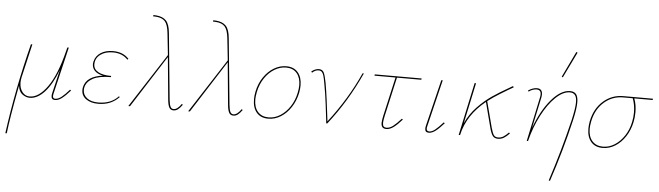

<svg xmlns="http://www.w3.org/2000/svg" viewBox="-56 -946 5048 1470"><g transform="rotate(5 2468.0 -211.0)"><path d="M492 -80Q456 -39 428.5 -18Q401 3 376 3Q347 3 347 -26Q347 -36 350 -49L393 -230Q349 -115 294 -56Q239 3 181 3Q152 3 124.5 -17Q97 -37 92 -83L87 -58Q44 169 30 289H19Q65 -52 155 -406H166L106 -149Q101 -126 101 -108Q101 -64 123 -35.5Q145 -7 180 -7Q250 -7 316.5 -101Q383 -195 428 -379L435 -406H446L361 -47Q358 -35 358 -26Q358 -7 376 -7Q399 -7 424 -26.5Q449 -46 484 -86Z M908 -360 901 -353Q858 -399 787 -399Q727 -399 689.5 -370.5Q652 -342 652 -296Q652 -258 688 -238Q724 -218 788 -218L787 -209Q696 -209 648.5 -183Q601 -157 591 -113Q589 -106 589 -93Q589 -55 620.5 -31Q652 -7 707 -7Q805 -7 861 -68L868 -63Q806 3 708 3Q650 3 614 -22.5Q578 -48 578 -92Q578 -104 581 -117Q601 -199 725 -215Q684 -223 662.5 -244.5Q641 -266 641 -296Q641 -306 644 -318Q654 -360 692 -384.5Q730 -409 786 -409Q864 -409 908 -360Z M1354 -46Q1336 -21 1320.5 -9Q1305 3 1286 3Q1264 3 1253.5 -15Q1243 -33 1239 -74L1208 -400L952 0H939L1207 -415L1189 -582Q1182 -648 1159.5 -672.5Q1137 -697 1090 -700L1068 -701L1070 -711L1091 -710Q1142 -706 1168 -678.5Q1194 -651 1200 -583L1250 -75Q1254 -38 1262 -22.5Q1270 -7 1286 -7Q1315 -7 1346 -52Z M1814 -46Q1796 -21 1780.5 -9Q1765 3 1746 3Q1724 3 1713.5 -15Q1703 -33 1699 -74L1668 -400L1412 0H1399L1667 -415L1649 -582Q1642 -648 1619.5 -672.5Q1597 -697 1550 -700L1528 -701L1530 -711L1551 -710Q1602 -706 1628 -678.5Q1654 -651 1660 -583L1710 -75Q1714 -38 1722 -22.5Q1730 -7 1746 -7Q1775 -7 1806 -52Z M1893 -135Q1893 -163 1899 -194Q1912 -258 1945.5 -307Q1979 -356 2024 -382.5Q2069 -409 2118 -409Q2176 -409 2207.5 -372Q2239 -335 2239 -272Q2239 -246 2233 -214Q2220 -152 2187.5 -102.5Q2155 -53 2110 -25Q2065 3 2014 3Q1956 3 1924.5 -34Q1893 -71 1893 -135ZM2222 -214Q2229 -249 2229 -272Q2229 -330 2200 -364.5Q2171 -399 2117 -399Q2072 -399 2029 -373.5Q1986 -348 1954.5 -301.5Q1923 -255 1910 -194Q1903 -157 1903 -135Q1903 -75 1933 -41Q1963 -7 2016 -7Q2063 -7 2105.5 -34Q2148 -61 2179 -108Q2210 -155 2222 -214Z M2714 -406Q2612 -182 2468 0H2460L2456 -37Q2454 -54 2443.5 -141Q2433 -228 2418 -307Q2411 -346 2405.5 -364Q2400 -382 2391 -390.5Q2382 -399 2366 -399Q2341 -399 2318 -377L2311 -385Q2323 -396 2338.5 -402.5Q2354 -409 2368 -409Q2395 -409 2406 -388Q2417 -367 2428 -309Q2447 -200 2468 -16Q2612 -202 2704 -406Z M2901 -95Q2893 -58 2893 -42Q2893 -22 2900.5 -14.5Q2908 -7 2922 -7Q2947 -7 2972.5 -26.5Q2998 -46 3034 -86L3042 -80Q3006 -39 2977.5 -18Q2949 3 2922 3Q2902 3 2892 -7.5Q2882 -18 2882 -41Q2882 -59 2890 -96L2958 -396H2796L2798 -406H3158L3156 -396H2969Z M3219 -26Q3219 -36 3222 -49L3309 -406H3320L3233 -47Q3230 -37 3230 -28Q3230 -7 3251 -7Q3272 -7 3296.5 -27Q3321 -47 3356 -86L3364 -80Q3328 -39 3300.5 -18Q3273 3 3248 3Q3219 3 3219 -26Z M3868 -46Q3845 -21 3824.5 -9Q3804 3 3780 3Q3753 3 3739.5 -14.5Q3726 -32 3715 -74L3664 -270Q3523 -156 3489 -2V0H3478L3565 -406H3576L3509 -93Q3542 -165 3596 -221Q3650 -277 3706 -315Q3762 -353 3836 -395Q3842 -398 3847.5 -402Q3853 -406 3860 -409L3866 -400Q3841 -385 3823 -375Q3813 -369 3764.5 -339.5Q3716 -310 3673 -277L3725 -78Q3736 -38 3746.5 -22.5Q3757 -7 3780 -7Q3803 -7 3822 -19.5Q3841 -32 3860 -52Z M4234 -509 4225 -513 4320 -711 4330 -707ZM4361 -327Q4361 -277 4340 -187Q4286 46 4205 289L4195 287Q4274 44 4330 -190Q4351 -282 4351 -327Q4351 -366 4337.5 -382.5Q4324 -399 4298 -399Q4246 -399 4189.5 -345Q4133 -291 4085.5 -199.5Q4038 -108 4011 0H4001L4072 -335Q4076 -351 4076 -364Q4076 -399 4042 -399Q4028 -399 4012 -393.5Q3996 -388 3982 -377L3977 -385Q3992 -396 4010 -402.5Q4028 -409 4044 -409Q4086 -409 4086 -364Q4086 -349 4082 -333L4033 -103Q4083 -239 4155.5 -324Q4228 -409 4299 -409Q4331 -409 4346 -389.5Q4361 -370 4361 -327Z M4934 -396H4793Q4811 -349 4811 -292Q4811 -250 4803 -214Q4790 -152 4757.5 -102.5Q4725 -53 4680 -25Q4635 3 4584 3Q4526 3 4494.5 -34Q4463 -71 4463 -135Q4463 -163 4469 -194Q4489 -291 4554.5 -348.5Q4620 -406 4708 -406H4936ZM4800 -289Q4800 -346 4781 -396H4707Q4624 -396 4561.5 -341Q4499 -286 4480 -194Q4473 -157 4473 -135Q4473 -75 4503 -41Q4533 -7 4586 -7Q4633 -7 4675.5 -34Q4718 -61 4749 -108Q4780 -155 4792 -214Q4800 -249 4800 -289Z"/></g></svg>

Font: Ysabeau Infant Hairline
Style: Italic
Weight: 100
Italic angle: -12°
Designer: Christian Thalmann (Catharsis Fonts)
Version: Version 0.003